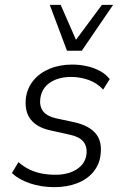

<svg xmlns="http://www.w3.org/2000/svg" viewBox="-20 -763 508 791"><path d="M203 8Q150 8 104 -7.5Q58 -23 29 -50L56 -95Q78 -76 102 -64.5Q126 -53 153 -48Q180 -43 208 -43Q261 -43 296 -65.5Q331 -88 336 -126Q340 -160 323 -180Q306 -200 268 -208L187 -226Q132 -238 106 -271.5Q80 -305 87 -362Q93 -402 118.5 -432.5Q144 -463 185 -480Q226 -497 278 -497Q308 -497 337.5 -490.5Q367 -484 392 -470.5Q417 -457 432 -437L405 -394Q379 -422 344 -434Q309 -446 273 -446Q221 -446 186.5 -423Q152 -400 146 -357Q142 -326 157 -305.5Q172 -285 209 -276L288 -259Q348 -245 375 -212Q402 -179 394 -123Q389 -84 364 -54Q339 -24 297.5 -8Q256 8 203 8ZM256 -554 185 -743H230L293 -599L400 -743H446L317 -554Z"/></svg>

Font: Nunito Sans 10pt SemiCondensed Light
Style: Italic
Weight: 300
Width: 4
Italic angle: -9°
Designer: Vernon Adams
Foundry: Vernon Adams
Version: Version 3.101;gftools[0.9.27]